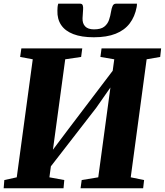

<svg xmlns="http://www.w3.org/2000/svg" viewBox="-20 -1000 876 1020"><path d="M-0.5 0 3 -43.5 69 -58 154 -685 87 -697.5 93.5 -743H417L411 -697.5L326.5 -685L252.5 -140.5L222 -152.5L347.5 -319.5L618.5 -676.5L570.5 -564L587 -685L513.5 -697.5L519.5 -743H836L831 -697.5L759 -685L674.5 -58L745.5 -43.5L740.5 0H408L414 -43.5L502 -58L574 -590L603.5 -588L491 -427L207 -60.5L254 -144L242.5 -58L321.5 -43.5L317.5 0ZM405 -980.5Q416.5 -980.5 419.5 -971.8Q422.5 -963 421.5 -950.5Q421.5 -941 420 -926.5Q418.5 -912 418.5 -903Q417.5 -875.5 432.5 -859.8Q447.5 -844 479.5 -844Q515.5 -844 533.5 -858Q551.5 -872 559 -893.8Q566.5 -915.5 570 -938.5Q572.5 -955 578 -967.8Q583.5 -980.5 596.5 -980.5H707.5Q707.5 -976 707.2 -971.5Q707 -967 706 -962.5Q696.5 -911.5 669 -875.5Q641.5 -839.5 594.5 -820.8Q547.5 -802 478.5 -802Q413 -802 369.5 -818.8Q326 -835.5 304.8 -867.2Q283.5 -899 285 -944Q285 -952.5 285.8 -961.8Q286.5 -971 289.5 -980.5Z"/></svg>

Font: Merriweather 48pt Black
Style: Italic
Weight: 900
Italic angle: -7.8°
Version: Version 2.101